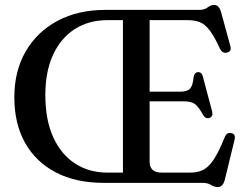

<svg xmlns="http://www.w3.org/2000/svg" viewBox="-20 -740 1001 777"><path d="M407 -700H787Q807.5 -700 820.2 -710Q833 -720 846.5 -720Q866.5 -720 874.5 -691.5L912.5 -552.5Q918 -531.5 898 -527Q879.5 -523 870 -543.5Q847 -593.5 827.8 -618.2Q808.5 -643 787.5 -650.8Q766.5 -658.5 738.5 -658.5H585.5V-369H709Q738.5 -369 749.5 -381.8Q760.5 -394.5 763.5 -428Q766.5 -446.5 780.5 -448Q796.5 -449 801 -430L838.5 -289Q843.5 -267.5 827 -262.5Q812 -258 802 -274.5Q784.5 -307 769.5 -318.5Q754.5 -330 723 -330H585.5V-85.5Q585.5 -41.5 634.5 -41.5H749.5Q779 -41.5 801.2 -52Q823.5 -62.5 844.2 -93.5Q865 -124.5 890 -186Q897.5 -204.5 915 -201.5Q935.5 -198 929 -173.5L889.5 -11.5Q882 17 861 17Q847.5 17 834.2 8.5Q821 0 799 0H400Q287 0 206 -42.2Q125 -84.5 81.5 -162Q38 -239.5 38 -346.5Q38 -452.5 84 -532Q130 -611.5 213 -655.8Q296 -700 407 -700ZM163.5 -356Q163.5 -254 195.8 -184Q228 -114 284.5 -77.8Q341 -41.5 414 -41.5H477.5V-658.5H415Q339.5 -658.5 283 -622.5Q226.5 -586.5 195 -518.8Q163.5 -451 163.5 -356Z"/></svg>

Font: Fraunces 72pt Soft
Style: Regular
Weight: 400
Version: Version 1.000;[b76b70a41]